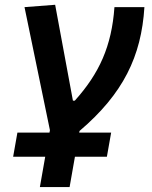

<svg xmlns="http://www.w3.org/2000/svg" viewBox="-20 -547 626 792"><path d="M34.2 99.6H166.5L144.5 224.6H267.1L289.1 99.6H420.9L438.5 0H306.6L308.1 -6.8C488.3 -160.2 563 -314.5 575.7 -517.6H452.1C440.4 -355.5 389.6 -244.6 288.6 -131.8H280.8L207.5 -527.3L81.1 -517.6L186 -9.8L184.1 0H51.8Z"/></svg>

Font: Cascadia Mono PL SemiBold
Style: Italic
Weight: 600
Italic angle: -10°
Monospace: yes
Designer: Aaron Bell
Foundry: Saja Typeworks
Version: Version 2404.023